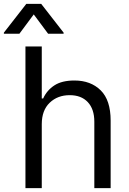

<svg xmlns="http://www.w3.org/2000/svg" viewBox="-54 -966 665 986"><path d="M272.7 -792.6H193.2L119.3 -892L45.5 -792.6H-34.1V-798.3L81 -946H157.7L272.7 -798.3ZM514.2 0H430.4V-340.9Q430.4 -405.9 396.8 -441.6Q363.3 -477.3 304 -477.3Q241.8 -477.3 201.2 -438.4Q160.5 -399.5 160.5 -328.1V0H76.7V-727.3H160.5V-460.2H167.6Q186.8 -502.5 225.3 -527.5Q263.8 -552.6 328.1 -552.6Q411.9 -552.6 463.1 -502.1Q514.2 -451.7 514.2 -346.6Z"/></svg>

Font: Linik Sans
Style: Regular
Weight: 400
Designer: Rasmus Andersson (font), Marc Monis (original base), Kil Hyung-jin (Pretendard portions), Cristiano Sobral (main changes
Foundry: rsms
Version: Version 3.018;May 31, 2022;FontCreator 14.0.0.2814 64-bit; t